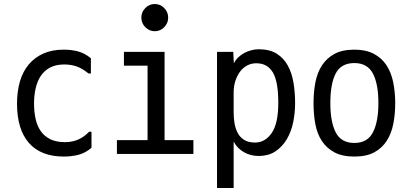

<svg xmlns="http://www.w3.org/2000/svg" viewBox="-20 -785 2040 959"><path d="M437 -127V-47Q407 -21 372.5 -12Q338 -3 299 -3Q184 -3 124.5 -71Q65 -139 65 -267Q65 -328 79.5 -378Q94 -428 123.5 -463Q153 -498 196.5 -517.5Q240 -537 298 -537Q337 -537 370.5 -528Q404 -519 434 -494V-418H422Q393 -442 364.5 -452.5Q336 -463 301 -463Q259 -463 230 -447.5Q201 -432 183.5 -405.5Q166 -379 158 -343.5Q150 -308 150 -268Q150 -226 158 -190.5Q166 -155 184 -129.5Q202 -104 231.5 -89.5Q261 -75 305 -75Q376 -75 425 -127Z M802 -526V-85H946V-16H564V-85H717V-457H599V-526ZM686 -697Q686 -725 706 -745Q726 -765 753 -765Q780 -765 800 -745Q820 -725 820 -697Q820 -669 800 -649Q780 -629 753 -629Q726 -629 706 -649Q686 -669 686 -697Z M1147 -224Q1147 -196 1151.5 -169Q1156 -142 1167.5 -120.5Q1179 -99 1200 -86Q1221 -73 1254 -73Q1304 -73 1337 -120.5Q1370 -168 1370 -272Q1370 -377 1343 -423Q1316 -469 1260 -469Q1236 -469 1215.5 -458.5Q1195 -448 1180 -428.5Q1165 -409 1156 -382Q1147 -355 1147 -322ZM1271 -6Q1232 -6 1199 -24.5Q1166 -43 1148 -76H1147V154H1064V-526H1145L1148 -470H1149Q1156 -485 1169.5 -498Q1183 -511 1199.5 -520Q1216 -529 1235 -534Q1254 -539 1272 -539Q1327 -539 1362 -517Q1397 -495 1417.5 -457.5Q1438 -420 1446 -371.5Q1454 -323 1454 -269Q1454 -222 1444.5 -175Q1435 -128 1413 -90.5Q1391 -53 1356.5 -29.5Q1322 -6 1271 -6Z M1750 -3Q1690 -3 1650.5 -24Q1611 -45 1587.5 -81Q1564 -117 1555 -165.5Q1546 -214 1546 -270Q1546 -326 1555.5 -374.5Q1565 -423 1588.5 -459Q1612 -495 1651 -516Q1690 -537 1750 -537Q1808 -537 1847.5 -516Q1887 -495 1910.5 -459Q1934 -423 1944 -374Q1954 -325 1954 -270Q1954 -215 1944.5 -166.5Q1935 -118 1911.5 -81.5Q1888 -45 1849 -24Q1810 -3 1750 -3ZM1750 -71Q1815 -71 1842.5 -123.5Q1870 -176 1870 -270Q1870 -366 1842.5 -418Q1815 -470 1750 -470Q1684 -470 1657 -418.5Q1630 -367 1630 -270Q1630 -176 1657 -123.5Q1684 -71 1750 -71Z"/></svg>

Font: D2Coding
Style: Regular
Weight: 400
Monospace: yes
Designer: Yong-Rak Park; Jeong-Hwan Yoon; Sang-Min Lee;
Foundry: NHN Corporation
Version: Version 1.3.2; Build 20180524